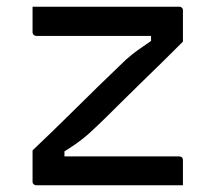

<svg xmlns="http://www.w3.org/2000/svg" viewBox="-20 -552 640 572"><path d="M77 -532H514Q518 -532 520 -530.5Q522 -529 523.5 -527Q525 -525 525 -521V-428Q492 -395 461.5 -365Q431 -335 402.5 -307.5Q374 -280 348 -254Q322 -228 296.5 -203Q271 -178 246 -155Q228 -139 210.5 -126.5Q193 -114 172 -101V-86Q200 -86 228 -86Q256 -86 284 -86H514Q519 -86 522 -83Q525 -80 525 -75Q525 -57 525 -38Q525 -19 525 0H88Q85 0 82.5 -1.5Q80 -3 78.5 -5Q77 -7 77 -11V-104Q134 -158 182 -205.5Q230 -253 273 -295Q316 -337 356 -375Q374 -391 391 -403Q408 -415 430 -430V-445Q401 -445 372 -445Q343 -445 314 -445H88Q85 -445 82.5 -446.5Q80 -448 78.5 -450.5Q77 -453 77 -456Q77 -475 77 -494Q77 -513 77 -532Z"/></svg>

Font: RecMonoLinear Nerd Font Mono
Style: Regular
Weight: 400
Monospace: yes
Version: Version 1.085; ttfautohint (v1.8.4.7-5d5b);Nerd Fonts 3.2.1